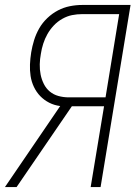

<svg xmlns="http://www.w3.org/2000/svg" viewBox="-31 -755 551 775"><path d="M36 0H-11L212 -327Q188 -330 167.5 -340.5Q147 -351 131.5 -367Q116 -383 106 -404Q96 -425 92.5 -448Q89 -471 90 -495Q91 -519 95 -544Q99 -568 106.5 -592.5Q114 -617 127 -640Q140 -663 160 -682Q180 -701 203 -713Q226 -725 251 -730Q276 -735 301 -735H496L375 0H335L389 -326H259ZM247 -362H395L450 -698H301Q280 -698 260 -694Q240 -690 220.5 -679Q201 -668 186 -652Q171 -636 160.5 -617.5Q150 -599 143.5 -578.5Q137 -558 134 -538Q130 -517 129.5 -495.5Q129 -474 133 -454Q137 -434 146 -416Q155 -398 170 -385.5Q185 -373 205 -367.5Q225 -362 247 -362Z"/></svg>

Font: Iosevka Extralight Oblique
Style: Regular
Weight: 200
Italic angle: -9°
Monospace: yes
Designer: Belleve Invis
Foundry: Belleve Invis
Version: Version 32.5.0; ttfautohint (v1.8.4)